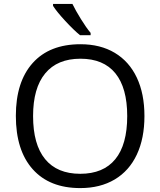

<svg xmlns="http://www.w3.org/2000/svg" viewBox="-20 -951 819 981"><path d="M350 -931H251V-921Q270 -891 313.5 -844Q357 -797 389 -771H443V-783Q421 -809 393.5 -853.5Q366 -898 350 -931ZM391 -725Q233 -725 147 -629Q61 -533 61 -359Q61 -183 147 -86.5Q233 10 390 10Q492 10 566 -34Q640 -78 679 -161Q718 -244 718 -358Q718 -472 679 -554.5Q640 -637 566.5 -681Q493 -725 391 -725ZM391 -651Q509 -651 569.5 -576.5Q630 -502 630 -358Q630 -212 569 -137.5Q508 -63 390 -63Q272 -63 210.5 -138Q149 -213 149 -358Q149 -501 211 -576Q273 -651 391 -651Z"/></svg>

Font: OpenSansMMV
Style: Regular
Weight: 400
Designer: Steve Matteson
Foundry: Ascender Corporation
Version: Version 4.000